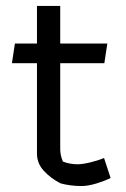

<svg xmlns="http://www.w3.org/2000/svg" viewBox="-20 -616 421 644"><path d="M183 -1Q150 -18 127 -43Q104 -68 104 -101V-404H20L30 -470H104V-596H182V-470H340L330 -404H182V-116Q182 -95 191 -74Q215 -65 240 -65Q256 -65 281.5 -71Q307 -77 329 -86L351 -19Q331 -9 303 -0.5Q275 8 253 8Q216 8 183 -1Z"/></svg>

Font: Athiti Medium
Style: Regular
Weight: 500
Designer: CadsonDemak Team
Foundry: CadsonDemak
Version: Version 1.033